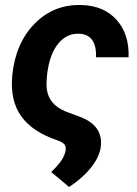

<svg xmlns="http://www.w3.org/2000/svg" viewBox="-20 -558 544 761"><path d="M301.8 -538.1Q391.1 -536.1 441.9 -479.5Q492.7 -422.9 489.7 -331.1H360.8Q363.3 -420.9 294.4 -424.3Q245.6 -426.8 211.7 -386.2Q177.7 -345.7 167.5 -269.5Q162.6 -226.1 165.5 -205.1Q173.3 -144 238.8 -116.7L301.3 -93.3Q382.8 -61 380.4 12.2Q378.9 55.2 345.9 99.4Q313 143.6 253.9 183.1L183.1 124L200.2 106.4Q233.9 71.3 239.7 40Q243.2 22 234.4 13.2Q225.6 4.4 207 -2Q109.4 -34.7 64.7 -96.4Q20 -158.2 28.3 -255.4L28.8 -261.2Q42 -387.7 117.4 -464.4Q192.9 -541 301.8 -538.1Z"/></svg>

Font: RobotoInd
Style: Bold Italic
Weight: 700
Italic angle: -12°
Designer: Google
Version: Version 2.001150; 2014